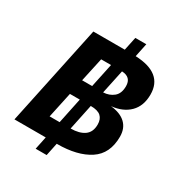

<svg xmlns="http://www.w3.org/2000/svg" viewBox="-205 -947 1107 1180"><g transform="rotate(30 349.0 -357.0)"><path d="M18 0 168 -710H391L411 -805H489L469 -709Q666 -701 666 -550Q666 -469 619 -422Q572 -375 491 -367Q560 -360 596.5 -325.5Q633 -291 633 -232Q633 -111 548.5 -55.5Q464 0 320 0H318L299 91H221L240 0ZM258 -416H329L365 -586H295ZM510 -519Q510 -583 443 -586L407 -416Q450 -418 480 -442.5Q510 -467 510 -519ZM196 -124H267L305 -306H235ZM477 -228Q477 -266 455 -286Q433 -306 383 -306L345 -124Q406 -124 441.5 -149Q477 -174 477 -228Z"/></g></svg>

Font: Geist
Style: Bold Italic
Weight: 700
Italic angle: -12°
Designer: Basement.studio, Andrés Briganti, Mateo Zaragoza
Foundry: Basement.studio, Vercel, Andrés Briganti, Guido Ferreyra, Mateo Zaragoza
Version: Version 1.500; ttfautohint (v1.8.4.7-5d5b)